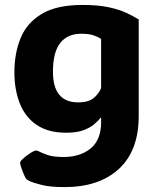

<svg xmlns="http://www.w3.org/2000/svg" viewBox="-20 -533 655 788"><path d="M549.3 -453.1V-57.1Q549.3 85.4 468 160.2Q386.7 234.9 245.1 234.9Q186.5 234.9 152.3 226.3Q118.2 217.8 100.6 210Q89.4 204.6 85.9 198.7Q81.1 190.9 75 175.8Q68.8 160.6 63.5 142.6Q62 135.7 63 132.3Q64.9 127.4 70.3 122.1Q79.1 113.3 95.5 101.6Q111.8 89.8 120.6 86.4Q129.9 83 137.7 87.4Q150.4 94.2 174.1 102.8Q197.8 111.3 240.7 111.3Q309.1 111.3 352.1 76.2Q395 41 395 -32.2V-49.8H393.1Q382.3 -36.1 365.2 -22Q348.1 -7.8 321 2Q293.9 11.7 251.5 11.7Q177.7 11.7 130.6 -20.3Q83.5 -52.2 61.3 -108.4Q39.1 -164.6 39.1 -236.3Q39.1 -314.9 64.9 -377.4Q90.8 -439.9 151.9 -476.3Q212.9 -512.7 318.8 -512.7Q382.3 -512.7 425.5 -503.4Q468.8 -494.1 498 -480.5Q527.3 -466.8 549.3 -453.1ZM313.5 -394.5Q256.8 -394.5 227.1 -356.4Q197.3 -318.4 197.3 -238.3Q197.3 -112.8 300.8 -112.8Q341.3 -112.8 362.8 -129.4Q384.3 -146 395 -171.4V-373Q384.3 -380.9 364.7 -387.7Q345.2 -394.5 313.5 -394.5Z"/></svg>

Font: ADLaM Display
Style: Regular
Weight: 400
Designer: Mark Jamra, Neil Patel, Concept: Andrew Footit
Foundry: Microsoft
Version: Version 2.000; ttfautohint (v1.8.4.7-5d5b);gftools[0.9.28]